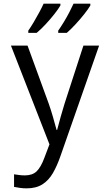

<svg xmlns="http://www.w3.org/2000/svg" viewBox="-20 -786 603 1052"><path d="M126 246Q107 246 89.5 243.5Q72 241 57 238V169Q69 171 85 173Q101 175 116 175Q158 175 181 152.5Q204 130 223 79L251 5L40 -536H131L247 -218Q259 -184 270 -146Q281 -108 290 -74H293Q302 -109 313 -148Q324 -187 334 -219L437 -536H523L311 70Q293 122 270 162Q247 202 212.5 224Q178 246 126 246ZM299 -618Q313 -638 329.5 -665Q346 -692 360 -719Q374 -746 383 -766H475V-756Q464 -737 441.5 -708.5Q419 -680 393 -652Q367 -624 346 -606H299ZM135 -618Q149 -638 165 -665Q181 -692 195.5 -719Q210 -746 219 -766H311V-756Q300 -737 278 -709Q256 -681 230 -653Q204 -625 181 -606H135Z"/></svg>

Font: Noto Sans Mono SemiCondensed
Style: Regular
Weight: 400
Width: 4
Designer: Monotype Design Team
Foundry: Monotype Imaging Inc.
Version: Version 2.014